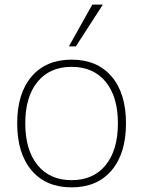

<svg xmlns="http://www.w3.org/2000/svg" viewBox="-20 -806 631 834"><path d="M54.7 -270.5Q54.7 -400.4 117.2 -473.6Q179.7 -546.9 291 -546.9Q402.3 -546.9 464.8 -473.6Q527.3 -400.4 527.3 -270.5Q527.3 -139.6 464.8 -65.9Q402.3 7.8 291 7.8Q179.7 7.8 117.2 -65.9Q54.7 -139.6 54.7 -270.5ZM492.2 -270.5Q492.2 -385.7 439 -450.7Q385.7 -515.6 291 -515.6Q196.3 -515.6 143.1 -450.7Q89.8 -385.7 89.8 -270.5Q89.8 -154.3 143.1 -88.9Q196.3 -23.4 291 -23.4Q385.7 -23.4 439 -88.9Q492.2 -154.3 492.2 -270.5ZM380.9 -786.1H426.8L309.6 -604.5H279.3Z"/></svg>

Font: Min Sans VF VF
Style: Regular
Weight: 400
Designer: Jinseong-Kim, NotoSansCJK, Nunito
Foundry: Jinseong-Kim
Version: Version 1.420;Glyphs 3.1.2 (3151)